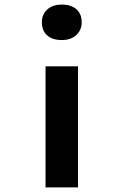

<svg xmlns="http://www.w3.org/2000/svg" viewBox="-20 -819 538 839"><path d="M179 0V-529H321V0ZM250 -644Q209 -644 186 -664.5Q163 -685 163 -722Q163 -756 186.5 -777.5Q210 -799 250 -799Q291 -799 314 -778.5Q337 -758 337 -722Q337 -688 313.5 -666Q290 -644 250 -644Z"/></svg>

Font: Lexend Peta SemiBold
Style: Regular
Weight: 600
Designer: Bonnie Shaver-Troup, Thomas Jockin
Foundry: Lexend
Version: Version 1.007